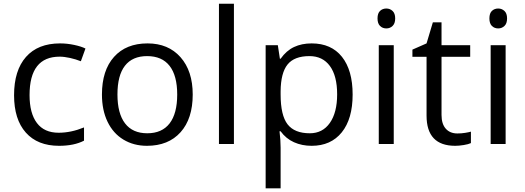

<svg xmlns="http://www.w3.org/2000/svg" viewBox="-20 -780 2845 1040"><path d="M299.8 9.8Q183.6 9.8 119.9 -61.8Q56.2 -133.3 56.2 -264.2Q56.2 -398.4 120.8 -471.7Q185.5 -544.9 305.2 -544.9Q343.8 -544.9 382.3 -536.6Q420.9 -528.3 442.9 -517.1L418 -448.2Q391.1 -459 359.4 -466.1Q327.6 -473.1 303.2 -473.1Q140.1 -473.1 140.1 -265.1Q140.1 -166.5 179.9 -113.8Q219.7 -61 297.9 -61Q364.7 -61 435.1 -89.8V-18.1Q381.3 9.8 299.8 9.8Z M1023.9 -268.1Q1023.9 -137.2 958 -63.7Q892.1 9.8 775.9 9.8Q704.1 9.8 648.4 -23.9Q592.8 -57.6 562.5 -120.6Q532.2 -183.6 532.2 -268.1Q532.2 -398.9 597.7 -471.9Q663.1 -544.9 779.3 -544.9Q891.6 -544.9 957.8 -470.2Q1023.9 -395.5 1023.9 -268.1ZM616.2 -268.1Q616.2 -165.5 657.2 -111.8Q698.2 -58.1 777.8 -58.1Q857.4 -58.1 898.7 -111.6Q939.9 -165 939.9 -268.1Q939.9 -370.1 898.7 -423.1Q857.4 -476.1 776.9 -476.1Q697.3 -476.1 656.7 -423.8Q616.2 -371.6 616.2 -268.1Z M1247.1 0H1166V-759.8H1247.1Z M1668 9.8Q1615.7 9.8 1572.5 -9.5Q1529.3 -28.8 1500 -68.8H1494.1Q1500 -22 1500 20V240.2H1418.9V-535.2H1484.9L1496.1 -461.9H1500Q1531.2 -505.9 1572.8 -525.4Q1614.3 -544.9 1668 -544.9Q1774.4 -544.9 1832.3 -472.2Q1890.1 -399.4 1890.1 -268.1Q1890.1 -136.2 1831.3 -63.2Q1772.5 9.8 1668 9.8ZM1656.2 -476.1Q1574.2 -476.1 1537.6 -430.7Q1501 -385.3 1500 -286.1V-268.1Q1500 -155.3 1537.6 -106.7Q1575.2 -58.1 1658.2 -58.1Q1727.5 -58.1 1766.8 -114.3Q1806.2 -170.4 1806.2 -269Q1806.2 -369.1 1766.8 -422.6Q1727.5 -476.1 1656.2 -476.1Z M2112.8 0H2031.7V-535.2H2112.8ZM2024.9 -680.2Q2024.9 -708 2038.6 -720.9Q2052.2 -733.9 2072.8 -733.9Q2092.3 -733.9 2106.4 -720.7Q2120.6 -707.5 2120.6 -680.2Q2120.6 -652.8 2106.4 -639.4Q2092.3 -626 2072.8 -626Q2052.2 -626 2038.6 -639.4Q2024.9 -652.8 2024.9 -680.2Z M2457.5 -57.1Q2479 -57.1 2499 -60.3Q2519 -63.5 2530.8 -66.9V-4.9Q2517.6 1.5 2491.9 5.6Q2466.3 9.8 2445.8 9.8Q2290.5 9.8 2290.5 -153.8V-472.2H2213.9V-511.2L2290.5 -544.9L2324.7 -659.2H2371.6V-535.2H2526.9V-472.2H2371.6V-157.2Q2371.6 -108.9 2394.5 -83Q2417.5 -57.1 2457.5 -57.1Z M2718.8 0H2637.7V-535.2H2718.8ZM2630.9 -680.2Q2630.9 -708 2644.5 -720.9Q2658.2 -733.9 2678.7 -733.9Q2698.2 -733.9 2712.4 -720.7Q2726.6 -707.5 2726.6 -680.2Q2726.6 -652.8 2712.4 -639.4Q2698.2 -626 2678.7 -626Q2658.2 -626 2644.5 -639.4Q2630.9 -652.8 2630.9 -680.2Z"/></svg>

Font: f07686384
Style: Regular
Weight: 400
Foundry: Ascender Corporation
Version: Version 1.10